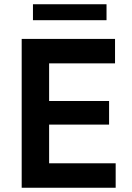

<svg xmlns="http://www.w3.org/2000/svg" viewBox="-20 -883 620 903"><path d="M82 0H524V-115H211V-297H493V-408H211V-585H521V-700H82ZM135 -788H481V-863H135Z"/></svg>

Font: Chess Sans SemiBold
Style: Regular
Weight: 600
Designer: Wolf Bōese
Foundry: Wolf Bōese
Version: Version 7.223;Glyphs 3.3 (3306)